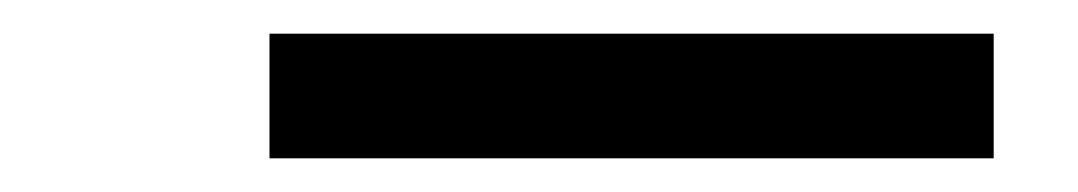

<svg xmlns="http://www.w3.org/2000/svg" viewBox="-20 -727 640 114"><path d="M140 -633V-707H570V-633Z"/></svg>

Font: Iosevka Md Ex Obl
Style: Regular
Weight: 500
Width: 7
Italic angle: -9°
Monospace: yes
Designer: Belleve Invis
Foundry: Belleve Invis
Version: Version 32.5.0; ttfautohint (v1.8.4)